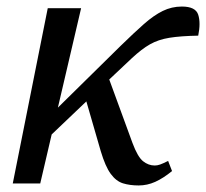

<svg xmlns="http://www.w3.org/2000/svg" viewBox="-20 -561 630 587"><path d="M19 0 126 -536H228L157 -232L349 -421Q390 -461 420 -487.5Q450 -514 477.5 -527.5Q505 -541 536 -541Q578 -541 586 -516Q594 -491 586 -452Q532 -451 498 -445.5Q464 -440 438.5 -425.5Q413 -411 383 -383L314 -318L385 -124Q401 -81 417.5 -68Q434 -55 453 -55Q461 -55 469.5 -58Q478 -61 494 -69L506 -38Q479 -16 454.5 -5Q430 6 404 6Q377 6 356 -0.5Q335 -7 318.5 -29.5Q302 -52 288 -99L244 -251L138 -150L103 0Z"/></svg>

Font: NotoSerif-Italic
Style: Regular
Weight: 400
Italic angle: -12°
Designer: Monotype Design Team
Foundry: Monotype Imaging Inc.
Version: Version 2.007; ttfautohint (v1.8) -l 8 -r 50 -G 200 -x 14 -D